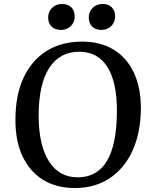

<svg xmlns="http://www.w3.org/2000/svg" viewBox="-20 -935 769 969"><path d="M58 -333Q58 -455 99 -543Q140 -631 215.5 -678Q291 -725 394 -725Q487 -725 553.5 -684.5Q620 -644 655.5 -568.5Q691 -493 691 -388Q690 -265 649 -175Q608 -85 533.5 -35.5Q459 14 358 14Q264 14 196.5 -28Q129 -70 93 -148Q57 -226 58 -333ZM175 -354Q175 -203 226.5 -121.5Q278 -40 372 -40Q568 -40 570 -370Q571 -520 522 -597Q473 -674 380 -674Q282 -674 229 -593Q176 -512 175 -354ZM428 -847Q428 -876 448 -895.5Q468 -915 498 -915Q527 -915 544 -898Q561 -881 561 -853Q561 -823 541.5 -803.5Q522 -784 492 -784Q462 -784 445 -801Q428 -818 428 -847ZM223 -847Q223 -876 243 -895.5Q263 -915 293 -915Q323 -915 340 -898Q357 -881 357 -852Q357 -823 337.5 -803.5Q318 -784 288 -784Q258 -784 240.5 -801Q223 -818 223 -847Z"/></svg>

Font: Literata 36pt Medium
Style: Italic
Weight: 500
Italic angle: -2°
Designer: Latin by Veronika Burian and Jose Scaglione. Greek by Irene Vlachou. Cyrillic by Vera Evstafieva
Foundry: TypeTogether
Version: Version 3.002